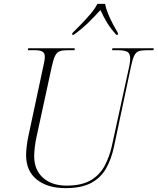

<svg xmlns="http://www.w3.org/2000/svg" viewBox="-20 -964 816 994"><path d="M320 10Q226 10 170.5 -34.5Q115 -79 115 -161Q115 -177 118 -205Q121 -233 128 -264L204 -620Q212 -652 212 -670Q212 -690 199.5 -697Q187 -704 161 -704H124L126 -714H367L366 -704H327Q303 -704 288.5 -698.5Q274 -693 265 -674.5Q256 -656 248 -619L171 -264Q163 -229 160 -201Q157 -173 157 -156Q157 -84 203 -43.5Q249 -3 324 -3Q404 -3 451 -31.5Q498 -60 522.5 -107Q547 -154 559 -208L649 -620Q654 -645 654 -660Q654 -689 637.5 -696.5Q621 -704 593 -704H560L562 -714H776L774 -704H738Q713 -704 698.5 -699Q684 -694 675 -676Q666 -658 658 -619L570 -204Q556 -138 528 -90Q500 -42 450 -16Q400 10 320 10ZM354 -792Q374 -812 400 -838.5Q426 -865 449.5 -893Q473 -921 484 -944H524Q528 -921 539.5 -893Q551 -865 565 -838.5Q579 -812 591 -792L590 -784H582Q552 -817 534 -847Q516 -877 500 -912Q468 -877 437.5 -847Q407 -817 362 -784H354Z"/></svg>

Font: Noto Serif Display ExtraLight
Style: Italic
Weight: 200
Italic angle: -12°
Designer: Monotype Design Team
Foundry: Monotype Imaging Inc.
Version: Version 2.009